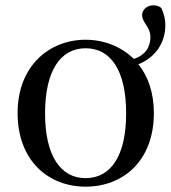

<svg xmlns="http://www.w3.org/2000/svg" viewBox="-20 -685 643 720"><path d="M301 -17C207 -17 149 -101 149 -260C149 -420 207 -504 301 -504C396 -504 453 -420 453 -260C453 -101 396 -17 301 -17ZM301 15C440 15 557 -80 557 -261C557 -338 535 -399 499 -444C564 -470 600 -526 600 -590C600 -618 593 -637 585 -655C576 -663 565 -665 554 -665C530 -665 513 -647 513 -629C513 -599 544 -585 544 -546C544 -509 526 -479 482 -464C434 -511 369 -536 301 -536C167 -536 46 -440 46 -261C46 -82 162 15 301 15Z"/></svg>

Font: Noto Serif KR Medium
Style: Regular
Weight: 500
Designer: Ryoko NISHIZUKA 西塚涼子 (kana & ideographs); Frank Grießhammer (Latin, Greek & Cyrillic); Wenlong ZHANG 张文龙 (bopomofo); San
Foundry: Adobe
Version: Version 2.001;hotconv 1.1.0;makeotfexe 2.6.0